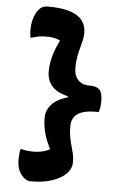

<svg xmlns="http://www.w3.org/2000/svg" viewBox="-62 -814 673 1030"><g transform="rotate(5 275.0 -299.0)"><path d="M188 -423Q188 -448 192 -471Q196 -494 202 -514.5Q208 -535 215.5 -552.5Q223 -570 230 -585Q231 -587 232 -589.5Q233 -592 234 -594Q217 -602 200 -605.5Q183 -609 162 -609Q140 -609 121.5 -606Q103 -603 81 -596H75Q73 -602 72 -614Q71 -626 71 -637Q71 -691 92.5 -730.5Q114 -770 151 -770H156Q229 -770 274 -755Q319 -740 339.5 -712.5Q360 -685 360 -650V-643Q360 -626 355.5 -605.5Q351 -585 344.5 -562Q338 -539 333.5 -512.5Q329 -486 329 -457Q329 -425 340 -405.5Q351 -386 369.5 -376.5Q388 -367 413 -367H418Q452 -367 467.5 -350.5Q483 -334 483 -288Q483 -271 481 -257Q479 -243 474 -230H455Q416 -230 388 -221Q360 -212 344.5 -192.5Q329 -173 329 -140Q329 -111 333.5 -85Q338 -59 344.5 -37Q351 -15 355.5 5Q360 25 360 42V50Q360 86 332 113.5Q304 141 256 156.5Q208 172 147 172H143Q114 172 91 140.5Q68 109 68 66Q68 49 69.5 32.5Q71 16 74 4H80Q92 8 108.5 10Q125 12 145 12Q168 12 190.5 7Q213 2 232 -9Q231 -11 229.5 -13.5Q228 -16 227 -19Q220 -33 213 -49.5Q206 -66 200.5 -85.5Q195 -105 191.5 -127Q188 -149 188 -174Q188 -216 217.5 -247.5Q247 -279 302 -294V-300Q240 -315 214 -347Q188 -379 188 -423Z"/></g></svg>

Font: Recursive Casual ExtraBold
Style: Regular
Weight: 800
Version: Version 1.047